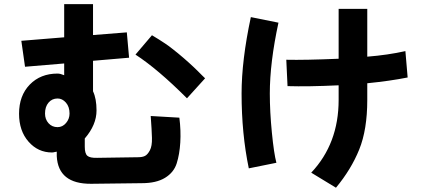

<svg xmlns="http://www.w3.org/2000/svg" viewBox="-20 -835 2040 910"><path d="M622.1 -576.2 700.2 -668Q715.8 -659.2 732.4 -648.4Q749 -637.7 763.2 -628.4Q777.3 -619.1 793.9 -606Q810.5 -592.8 822.3 -583.5Q834 -574.2 850.1 -560.1Q866.2 -545.9 874.5 -538.6Q882.8 -531.2 898.4 -516.6Q914.1 -502 918.5 -497.1Q922.9 -492.2 937 -478.5Q951.2 -464.8 952.1 -463.9L866.2 -369.1Q727.5 -507.8 622.1 -576.2ZM193.4 -296.9Q193.4 -269.5 210 -251Q226.6 -232.4 252.9 -232.4Q276.4 -232.4 293 -252Q309.6 -271.5 309.6 -296.9Q309.6 -329.1 292.5 -348.6Q275.4 -368.2 252.9 -368.2Q226.6 -368.2 210 -348.6Q193.4 -329.1 193.4 -296.9ZM70.3 -295.9Q70.3 -381.8 121.1 -434.1Q171.9 -486.3 252.9 -486.3Q265.6 -486.3 284.2 -478.5V-534.2L98.6 -518.6L81.1 -641.6L284.2 -658.2V-815.4H420.9V-668.9L581.1 -681.6L591.8 -561.5L420.9 -546.9V-402.3Q437.5 -367.2 437.5 -311.5Q437.5 -243.2 381.8 -178.7V-139.6Q381.8 -107.4 394 -96.7Q406.2 -85.9 440.4 -86.9L633.8 -89.8Q655.3 -89.8 667.5 -96.2Q679.7 -102.5 690.4 -122.6Q701.2 -142.6 700.2 -181.2Q699.2 -219.7 694.3 -285.2L830.1 -277.3Q837.9 -215.8 834.5 -159.7Q831.1 -103.5 817.4 -60.5Q803.7 -17.6 762.2 7.8Q720.7 33.2 652.3 33.2L412.1 36.1Q255.9 37.1 249 -94.7V-116.2Q247.1 -116.2 239.3 -114.3Q231.4 -112.3 226.6 -112.3Q160.2 -112.3 115.2 -163.6Q70.3 -214.8 70.3 -295.9Z M1455.1 -16.6Q1585 -154.3 1585 -361.3V-430.7Q1439.5 -423.8 1342.8 -426.8L1336.9 -551.8Q1424.8 -549.8 1585 -556.6V-793H1720.7V-566.4Q1818.4 -574.2 1901.4 -592.8L1912.1 -467.8Q1829.1 -451.2 1720.7 -440.4V-361.3Q1720.7 -220.7 1682.6 -126.5Q1644.5 -32.2 1572.3 54.7ZM1125 -391.6Q1125 -548.8 1168.9 -753.9L1299.8 -727.5Q1258.8 -538.1 1258.8 -391.6Q1258.8 -305.7 1268.6 -206.5Q1278.3 -107.4 1290 -63.5L1159.2 -37.1Q1125 -201.2 1125 -391.6Z"/></svg>

Font: Gothic A1 ExtraBold
Style: Regular
Weight: 800
Designer: HanYang I&C Co.,Ltd.
Foundry: HanYang I&C Co.,Ltd.
Version: Version 2.50